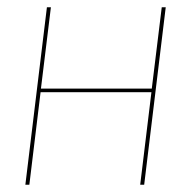

<svg xmlns="http://www.w3.org/2000/svg" viewBox="-20 -510 540 530"><path d="M437.5 -490 378 0H367L398 -255.5H92L61 0H50L109.5 -490H120.5L93 -265.5H399L426.5 -490Z"/></svg>

Font: Lato Hairline
Style: Italic
Weight: 100
Italic angle: -7°
Designer: Lukasz Dziedzic
Foundry: tyPoland Lukasz Dziedzic
Version: Version 2.007; 2014-02-27